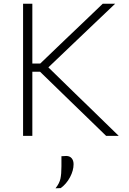

<svg xmlns="http://www.w3.org/2000/svg" viewBox="-20 -733 696 1036"><path d="M104.5 0V-713H154.5V-390H197L332 -519.5Q379.5 -565 426.5 -609.5Q473 -654 534.5 -713H601.5Q541.5 -656 484.8 -602Q428 -548 372 -494.5L241 -369.5L387.5 -226.5Q424.5 -190.5 467 -149.5Q509 -108.5 549 -69.5Q589 -30 620.5 0H552.5Q497 -54 448.5 -101Q400 -148 354 -192.5L196 -346H154.5V0ZM279.5 283Q301 256 306.2 230.8Q311.5 205.5 311.5 164V110L339 108.5Q358 109.5 367.5 121.8Q377 134 377 153Q377 187 357.8 223.2Q338.5 259.5 307.5 282Z"/></svg>

Font: Heraclito ExtraLight
Style: Regular
Weight: 200
Designer: Kostas Bartsokas (font) & Cristiano Sobral (main changes)
Foundry: Kostas Bartsokas (font) & Cristiano Sobral (main changes)
Version: Version 1.00;July 8, 2020;FontCreator 13.0.0.2655 64-bit